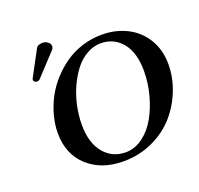

<svg xmlns="http://www.w3.org/2000/svg" viewBox="-128 -865 1055 1017"><g transform="rotate(-20 400.0 -356.5)"><path d="M500 -617.2Q458 -617.2 419.4 -594.7Q380.9 -572.3 352.3 -534.7Q323.7 -497.1 302.2 -449.2Q280.8 -401.4 269.8 -348.6Q258.8 -295.9 258.8 -245.1Q258.8 -143.6 305.9 -86.2Q353 -28.8 429.2 -28.8Q480.5 -28.8 525.9 -62.5Q571.3 -96.2 601.3 -149.9Q631.3 -203.6 648.7 -269.8Q666 -335.9 666 -401.9Q666 -504.9 619.9 -561Q573.7 -617.2 500 -617.2ZM401.9 12.2Q278.3 12.2 201.2 -57.9Q124 -127.9 124 -247.1Q124 -295.4 137.5 -345.2Q150.9 -395 174.8 -440.4Q198.7 -485.8 234.9 -525.6Q271 -565.4 313.7 -595Q356.4 -624.5 409.9 -641.4Q463.4 -658.2 520 -658.2Q598.6 -658.2 662.1 -626Q725.6 -593.8 762.7 -532.5Q799.8 -471.2 799.8 -391.1Q799.8 -316.4 771.5 -244.4Q743.2 -172.4 692.9 -115.2Q642.6 -58.1 566.4 -22.9Q490.2 12.2 401.9 12.2ZM212.9 -725.1Q227.5 -725.1 240.7 -715.1Q253.9 -705.1 253.9 -691.9V-688Q252 -677.7 245.1 -670.9L131.8 -548.8Q126 -542 113.8 -542Q108.4 -542 102.3 -546.1Q96.2 -550.3 96.2 -555.2Q96.2 -561 99.1 -566.9L175.8 -710Q179.7 -717.8 190.9 -721.4Q202.1 -725.1 212.9 -725.1Z"/></g></svg>

Font: Linux Libertine G
Style: Semibold Italic
Weight: 600
Italic angle: -11.5°
Designer: Philipp H. Poll
Foundry: Philipp H. Poll
Version: Version 5.1.1